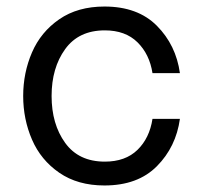

<svg xmlns="http://www.w3.org/2000/svg" viewBox="-20 -561 616 588"><path d="M51 -267Q51 -338 78 -400.5Q105 -463 161.5 -502Q218 -541 300 -541Q402 -541 460.5 -482Q519 -423 531 -337H447Q438 -395 401 -431.5Q364 -468 301 -468Q221 -468 179.5 -410.5Q138 -353 138 -267Q138 -181 179.5 -123.5Q221 -66 301 -66Q364 -66 401 -102Q438 -138 447 -197H531Q519 -111 460.5 -52Q402 7 300 7Q218 7 161.5 -32Q105 -71 78 -133.5Q51 -196 51 -267Z"/></svg>

Font: Be Vietnam
Style: Regular
Weight: 400
Designer: Gabriel Lam
Foundry: TypeRant
Version: Version 4.000